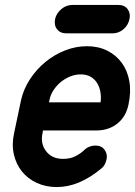

<svg xmlns="http://www.w3.org/2000/svg" viewBox="-20 -748 547 777"><path d="M249 -613Q224 -613 211 -629.5Q198 -646 203 -671Q208 -694 228 -711Q248 -728 273 -728H459Q484 -728 496.5 -711Q509 -694 504 -671Q499 -646 479.5 -629.5Q460 -613 435 -613ZM178 -334H387Q390 -357 386 -377.5Q382 -398 372 -413.5Q362 -429 345.5 -438Q329 -447 307 -447Q285 -447 264 -438.5Q243 -430 226 -416Q209 -402 196.5 -383Q184 -364 180 -342ZM319 -139Q330 -150 342 -154.5Q354 -159 366 -159Q391 -159 403.5 -141.5Q416 -124 411 -102Q409 -94 404.5 -84Q400 -74 390 -66Q300 9 210 9Q165 9 128.5 -8Q92 -25 68.5 -54.5Q45 -84 36 -123.5Q27 -163 37 -209L65 -342Q75 -387 101 -427Q127 -467 163.5 -497Q200 -527 243.5 -544Q287 -561 332 -561Q378 -561 414 -543Q450 -525 473 -493.5Q496 -462 503.5 -419Q511 -376 500 -325Q490 -276 455 -248Q420 -220 369 -220H154L152 -209Q143 -166 167 -135.5Q191 -105 235 -105Q265 -105 286.5 -116.5Q308 -128 319 -139Z"/></svg>

Font: VDS
Style: Bold Italic
Weight: 700
Designer: artmaker
Foundry: artmaker
Version: Version 1.000 2009 initial release